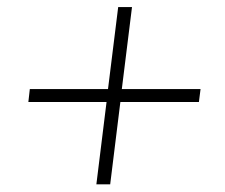

<svg xmlns="http://www.w3.org/2000/svg" viewBox="-20 -598 620 528"><path d="M343 -578.5 315 -353H531.5L527 -317.5H311L283 -91H245L273 -317.5H58L62 -353H277L305 -578.5Z"/></svg>

Font: Lato Light
Style: Italic
Weight: 300
Italic angle: -7°
Designer: Lukasz Dziedzic
Foundry: tyPoland Lukasz Dziedzic
Version: Version 2.007; 2014-02-27